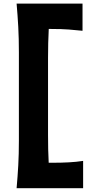

<svg xmlns="http://www.w3.org/2000/svg" viewBox="-20 -890 513 1050"><path d="M70.8 139.2H434.6V-10.1Q397.5 -4.4 356.5 -2.2Q315.6 0 270.3 0H246.3Q244.3 -36.1 243.5 -73.1Q242.7 -110 242.7 -152.5V-571.8Q242.7 -616.2 243.7 -655.1Q244.6 -694 246.6 -731.6H260.6Q315.3 -731.6 355.6 -728.6Q395.8 -725.6 431.3 -721.7V-870.4H70.8Q76.5 -804.5 79.9 -742.7Q83.3 -680.8 83.3 -602.9V-121.7Q83.3 -46.2 79.9 14.3Q76.5 74.9 70.8 139.2Z"/></svg>

Font: Pinar FD VF
Style: Regular
Weight: 300
Designer: Amin Abedi
Version: Version 2.000